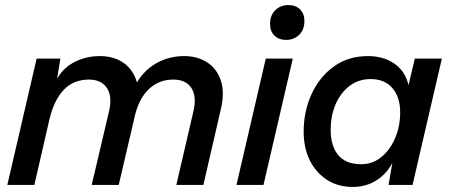

<svg xmlns="http://www.w3.org/2000/svg" viewBox="-20 -732 1778 760"><path d="M9 0 125 -500H219L206 -421Q232 -465 277 -487.5Q322 -510 375 -510Q432 -510 470 -482.5Q508 -455 522 -406Q554 -458 603 -484Q652 -510 709 -510Q761 -510 799.5 -485.5Q838 -461 854 -413.5Q870 -366 854 -299L785 0H678L746 -293Q759 -351 737.5 -384Q716 -417 666 -417Q609 -417 569 -379Q529 -341 513 -270L450 0H343L412 -293Q425 -351 403 -384Q381 -417 332 -417Q271 -417 232.5 -376.5Q194 -336 176 -261L116 0Z M1139 -500 1023 0H916L1032 -500ZM1113 -574Q1084 -574 1066.5 -591Q1049 -608 1049 -637Q1049 -672 1070 -692Q1091 -712 1121 -712Q1150 -712 1167.5 -695Q1185 -678 1185 -649Q1185 -614 1164 -594Q1143 -574 1113 -574Z M1377 8Q1318 8 1274.5 -20Q1231 -48 1206.5 -97Q1182 -146 1182 -211Q1182 -291 1213 -359Q1244 -427 1301 -468.5Q1358 -510 1437 -510Q1497 -510 1540.5 -480.5Q1584 -451 1597 -395L1622 -500H1729L1613 0H1518L1533 -87Q1510 -43 1469 -17.5Q1428 8 1377 8ZM1411 -82Q1454 -82 1488.5 -109.5Q1523 -137 1543.5 -184Q1564 -231 1564 -288Q1564 -347 1533.5 -383Q1503 -419 1447 -419Q1400 -419 1364.5 -392.5Q1329 -366 1309 -320.5Q1289 -275 1289 -217Q1289 -155 1318.5 -118.5Q1348 -82 1411 -82Z"/></svg>

Font: Prodigy Sans Medium
Style: Italic
Weight: 500
Italic angle: -13°
Designer: Wei Huang
Foundry: Wei Huang
Version: Version 1.003; ttfautohint (v1.8.3)